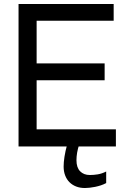

<svg xmlns="http://www.w3.org/2000/svg" viewBox="-20 -736 661 965"><path d="M73.2 0V-715.8H551.3V-631.8H164.1V-417.5H505.9V-332.5H164.1V-85.9H562.5V0ZM317.9 -10.7H378.4Q371.1 11.2 367.7 31Q364.3 50.8 364.3 69.3Q364.3 106 382.6 124.8Q400.9 143.6 431.6 143.6Q450.2 143.6 470.7 140.4Q491.2 137.2 513.7 126V184.1Q501 190.9 486.8 195.6Q472.7 200.2 458.5 203.1Q444.3 206.1 430.9 207.5Q417.5 209 406.7 209Q382.3 209 362.8 201.4Q343.3 193.8 329.1 179.7Q314.9 165.5 307.4 145.5Q299.8 125.5 299.8 101.1Q299.8 80.1 304 52.2Q308.1 24.4 317.9 -10.7Z"/></svg>

Font: Arian AMU
Style: Regular
Weight: 400
Designer: Ruben Hakobyan (Tarumian)
Foundry: Ruben Hakobyan (Tarumian)
Version: Version 4.003